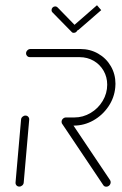

<svg xmlns="http://www.w3.org/2000/svg" viewBox="-20 -703 460 723"><path d="M52.6 -0.4Q46.3 -0.4 42.2 -4.8Q38.1 -9.3 38.5 -15.6L59.3 -252.6Q59.6 -258.9 64.6 -263.3Q69.6 -267.8 75.9 -267.8Q82.2 -267.8 86.3 -263.3Q90.4 -258.9 90 -252.6L69.3 -15.6Q68.9 -9.3 63.9 -4.8Q58.9 -0.4 52.6 -0.4ZM396.7 -17Q396.7 -10 391.9 -5Q387 0 380 0Q372.6 0 368.9 -5.9L214.4 -236.3Q211.9 -239.6 211.9 -244.1Q211.9 -250.7 216.9 -255.7Q221.9 -260.7 228.5 -260.7Q236.3 -260.7 240.4 -254.4L394.4 -24.8Q396.7 -21.5 396.7 -17ZM211.9 -244.1Q211.9 -251.1 216.9 -255.9Q221.9 -260.7 228.5 -260.7H260Q292.6 -260.7 321.1 -277.6Q349.6 -294.4 366.7 -323Q383.7 -351.5 383.7 -384.1Q383.7 -413 370 -436.7Q356.3 -460.4 332.6 -474.1Q308.9 -487.8 279.6 -487.8H92.2Q86.3 -487.8 82.2 -491.9Q78.1 -495.9 78.1 -501.9Q78.1 -508.5 83.1 -513.5Q88.1 -518.5 94.8 -518.5H282.2Q319.3 -518.5 349.6 -501.1Q380 -483.7 397.4 -453.7Q414.8 -423.7 414.8 -387.4Q414.8 -383.3 414.1 -374.4Q410.7 -335.2 388.3 -302Q365.9 -268.9 331.3 -249.4Q296.7 -230 257.4 -230H225.9Q220 -230 215.9 -234.1Q211.9 -238.1 211.9 -244.1ZM174.1 -664.8Q174.1 -670.7 178.1 -674.8Q182.2 -678.9 188.1 -678.9Q193 -678.9 196.7 -675.2L268.9 -601.1Q271.9 -598.1 271.9 -593.3Q271.9 -587.4 267.8 -583.3Q263.7 -579.3 257.8 -579.3Q252.2 -579.3 249.6 -583L177 -657Q174.1 -660 174.1 -664.8ZM361.1 -664.8 276.7 -591.5Q273.3 -587.8 267.8 -587.8Q262.6 -587.8 259.4 -590.9Q256.3 -594.1 256.3 -598.9Q256.3 -605.9 260.7 -609.6L345.2 -683.3Z"/></svg>

Font: 26F Galaxy Sans Ultra Light
Style: Italic
Weight: 200
Italic angle: -5°
Designer: C₂₉H₂₅N₃O₅
Version: Version 1.200